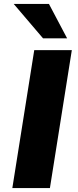

<svg xmlns="http://www.w3.org/2000/svg" viewBox="-20 -961 400 981"><path d="M43 0 155 -705H347L235 0ZM200 -765 50 -941H230L323 -765Z"/></svg>

Font: Nunito Sans 7pt Black
Style: Italic
Weight: 900
Italic angle: -9°
Version: Version 3.101;gftools[0.9.27]